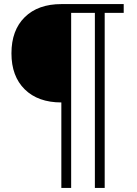

<svg xmlns="http://www.w3.org/2000/svg" viewBox="-20 -732 668 939"><path d="M280 187V-712H585V-669H492V187H444V-669H328V187ZM280 -231Q166 -231 101 -295Q36 -359 36 -471Q36 -584 101 -648Q166 -712 280 -712Z"/></svg>

Font: 42dot Sans Light
Style: Regular
Weight: 300
Designer: 42dot
Version: Version 1.000